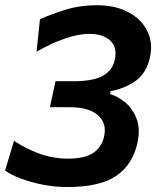

<svg xmlns="http://www.w3.org/2000/svg" viewBox="-22 -722 620 754"><path d="M242.5 12.5Q193 12.5 146.2 3.2Q99.5 -6 60.8 -20.5Q22 -35 -2 -52L33 -169Q80 -137.5 134 -118.2Q188 -99 243.5 -99Q311 -99 344.2 -121.5Q377.5 -144 387 -187Q398 -238.5 362.5 -269.8Q327 -301 250.5 -301H174L196 -403H267Q343.5 -403 381.8 -424.2Q420 -445.5 429 -488Q439 -535 411.5 -562Q384 -589 328 -589Q286 -589 232.8 -570.5Q179.5 -552 121.5 -519L135 -646.5Q180.5 -667 236.5 -684.2Q292.5 -701.5 357 -701.5Q431.5 -701.5 482.5 -674Q533.5 -646.5 556.2 -600.5Q579 -554.5 567.5 -499.5Q554 -435.5 511.5 -405Q469 -374.5 412.5 -364L410 -352.5Q440.5 -344 469.8 -319.8Q499 -295.5 514.2 -256.2Q529.5 -217 518 -162.5Q500 -77 435.8 -32.2Q371.5 12.5 242.5 12.5Z"/></svg>

Font: Commissioner SemiBold
Style: Italic
Weight: 600
Italic angle: -12°
Designer: Kostas Bartsokas
Foundry: Kostas Bartsokas
Version: Version 1.000; ttfautohint (v1.8.3)